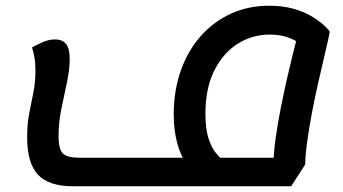

<svg xmlns="http://www.w3.org/2000/svg" viewBox="-20 -627 1202 672"><path d="M236 25Q151 25 113 -15.5Q75 -56 75 -147Q75 -194 82.5 -231.5Q90 -269 97 -304.5Q104 -340 104 -381Q104 -407 100.5 -426.5Q97 -446 92 -461Q112 -472 132 -480.5Q152 -489 173 -489Q199 -489 211.5 -472.5Q224 -456 224 -421Q224 -384 214.5 -339.5Q205 -295 195 -247Q185 -199 185 -151Q185 -104 200.5 -89.5Q216 -75 256 -75H657L634 -50Q611 -85 599.5 -129Q588 -173 588 -226Q588 -309 612.5 -379Q637 -449 682 -500Q727 -551 788 -579Q849 -607 922 -607Q968 -607 1004.5 -597Q1041 -587 1067 -572Q1093 -557 1110 -542Q1127 -527 1134 -517Q1134 -512 1128 -485.5Q1122 -459 1112.5 -418.5Q1103 -378 1092 -329.5Q1081 -281 1071.5 -230.5Q1062 -180 1055.5 -133.5Q1049 -87 1048 -51L999 25ZM937 -55Q938 -95 945 -145Q952 -195 962.5 -248Q973 -301 984 -349.5Q995 -398 1004.5 -436Q1014 -474 1019 -493L1020 -480Q1011 -488 985 -497Q959 -506 923 -506Q864 -506 813 -474.5Q762 -443 730.5 -381Q699 -319 699 -229Q699 -175 710 -142Q721 -109 735 -92.5Q749 -76 757 -68L726 -75H968Z"/></svg>

Font: Lemonada
Style: Regular
Weight: 400
Designer: Mohamed Gaber (Arabic), Eduardo Tunni (Latin)
Foundry: Kief Type Foundry
Version: Version 4.005